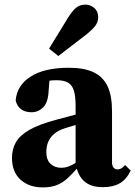

<svg xmlns="http://www.w3.org/2000/svg" viewBox="-20 -798 587 833"><path d="M165 15Q106 15 69 -18.5Q32 -52 32 -113Q32 -150 48.5 -180Q65 -210 107.5 -234.5Q150 -259 226 -279Q252 -286 278.5 -293Q305 -300 331 -307Q357 -314 383 -320V-279Q352 -269 320.5 -259.5Q289 -250 263 -242Q234 -233 215.5 -217.5Q197 -202 189 -182Q181 -162 181 -139Q181 -104 199.5 -87Q218 -70 246 -70Q261 -70 275.5 -75Q290 -80 308 -91Q326 -102 351 -120L359 -69H316Q294 -44 273.5 -25Q253 -6 228 4.5Q203 15 165 15ZM426 14Q374 14 345.5 -11.5Q317 -37 310 -83L308 -86V-338Q308 -381 300.5 -405Q293 -429 275 -439.5Q257 -450 225 -450Q205 -450 184 -446.5Q163 -443 133 -435L197 -477L191 -405Q189 -354 167.5 -332.5Q146 -311 117 -311Q89 -311 71.5 -324Q54 -337 48 -362Q53 -427 112.5 -465.5Q172 -504 279 -504Q345 -504 386 -484.5Q427 -465 446.5 -424Q466 -383 466 -316V-93Q466 -79 472.5 -71Q479 -63 490 -63Q499 -63 506.5 -67.5Q514 -72 523 -82L547 -58Q529 -20 500 -3Q471 14 426 14ZM193 -587Q203 -604 213.5 -621Q224 -638 238 -660.5Q252 -683 272 -716Q292 -749 309 -763.5Q326 -778 351 -778Q372 -778 389 -763.5Q406 -749 406 -723Q406 -700 389.5 -681Q373 -662 344 -640Q317 -619 297.5 -604.5Q278 -590 263 -578Q248 -566 233 -555Z"/></svg>

Font: Source Serif 4 18pt
Style: Bold
Weight: 700
Designer: Frank Grießhammer
Foundry: Adobe Systems Incorporated
Version: Version 4.004;hotconv 1.0.116;makeotfexe 2.5.65601